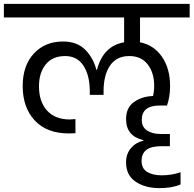

<svg xmlns="http://www.w3.org/2000/svg" viewBox="-47 -760 998 990"><path d="M-27 -670V-740H931V-670H675V-542Q746 -528 788 -467.5Q830 -407 830 -316Q830 -260 814 -216H777Q684 -216 684 -142Q684 -105 711.5 -87Q739 -69 782 -69H829V-6H782Q683 -6 683 70Q683 109 712 126.5Q741 144 786 144Q839 144 884 128V191Q841 210 775 210Q702 210 652.5 177Q603 144 603 77Q603 33 628.5 3.5Q654 -26 693 -35V-37Q603 -58 603 -146Q603 -205 644 -234Q685 -263 742 -265Q748 -289 748 -317Q748 -385 714.5 -428Q681 -471 620 -471Q554 -471 520.5 -422Q487 -373 487 -289V-271H416V-289Q416 -371 383.5 -421Q351 -471 289 -471Q224 -471 189 -428Q154 -385 154 -315Q154 -236 195.5 -190Q237 -144 313 -144Q322 -144 342 -146V-73Q329 -72 308 -72Q194 -72 132 -139Q70 -206 70 -316Q70 -422 127.5 -484Q185 -546 278 -546Q350 -546 392 -504Q434 -462 450 -400H453Q485 -523 593 -542V-670Z"/></svg>

Font: SVN-Poppins
Style: Regular
Weight: 400
Designer: Ninad Kale (Devanagari), Jonny Pinhorn (Latin)
Foundry: Indian Type Foundry
Version: Version 3.002 2017